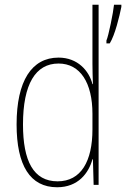

<svg xmlns="http://www.w3.org/2000/svg" viewBox="-20 -780 532 810"><path d="M221 10C310 10 354 -50 370 -108H372L375 0H396V-760H370V-511C370 -483 371 -456 372 -425H370C356 -481 308 -537 227 -537C114 -537 50 -439 50 -255C50 -82 107 10 221 10ZM492 -751V-760H461C458 -728 438 -629 429 -609V-597H443C465 -632 484 -711 492 -751ZM223 -15C121 -15 77 -101 77 -255C77 -425 130 -512 227 -512C319 -512 370 -430 370 -300V-234C370 -100 322 -15 223 -15Z"/></svg>

Font: Noto Sans Sinhala Condensed Thin
Style: Regular
Weight: 100
Width: 3
Designer: Jelle Bosma - Monotype Design Team
Foundry: Monotype Imaging Inc.
Version: Version 2.006